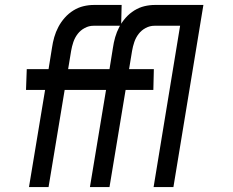

<svg xmlns="http://www.w3.org/2000/svg" viewBox="-20 -755 940 775"><path d="M97 0 162 -392H85L88 -476H176L190 -563Q193 -584 199 -605Q205 -626 215.5 -646Q226 -666 241.5 -683.5Q257 -701 276.5 -713Q296 -725 317 -730Q338 -735 359 -735H471L469 -651H357Q339 -651 322 -642Q305 -633 293.5 -618Q282 -603 276 -585Q270 -567 267 -549L255 -476H424L421 -392H241L176 0ZM343 0 408 -392H331L334 -476H422L436 -563Q439 -584 445 -605Q451 -626 461.5 -646Q472 -666 487.5 -683.5Q503 -701 522.5 -713Q542 -725 563 -730Q584 -735 605 -735H717L715 -651H603Q585 -651 568 -642Q551 -633 539.5 -618Q528 -603 522 -585Q516 -567 513 -549L501 -476H601L599 -392H487L422 0ZM600 0 707 -651H615L617 -735H801L680 0Z"/></svg>

Font: Iosevka Aile Medium
Style: Italic
Weight: 500
Italic angle: -9°
Designer: Belleve Invis
Foundry: Belleve Invis
Version: Version 31.1.0; ttfautohint (v1.8.4)